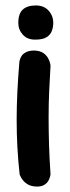

<svg xmlns="http://www.w3.org/2000/svg" viewBox="-20 -684 255 703"><path d="M111 -1Q94 -2 82.5 -8.5Q71 -15 64 -24Q57 -33 54.5 -39Q52 -45 52 -45Q46 -99 43.5 -148Q41 -197 41 -245.5Q41 -294 43.5 -346Q46 -398 51 -458Q51 -458 52.5 -464.5Q54 -471 59 -479Q64 -487 75.5 -493Q87 -499 106 -499Q127 -498 138.5 -490Q150 -482 156 -471Q162 -460 163.5 -452Q165 -444 165 -444Q162 -395 160 -348.5Q158 -302 158 -254.5Q158 -207 159.5 -155.5Q161 -104 165 -45Q165 -45 163.5 -38Q162 -31 157 -22Q152 -13 141 -6.5Q130 0 111 -1ZM111 -539Q81 -538 64 -556.5Q47 -575 47 -600Q47 -634 63.5 -649Q80 -664 111 -664Q141 -664 158 -645Q175 -626 175 -600Q175 -584 169.5 -570Q164 -556 150 -547.5Q136 -539 111 -539Z"/></svg>

Font: Sour Gummy Medium
Style: Regular
Weight: 500
Designer: Stefie Justprince
Foundry: Eifetstype
Version: Version 1.000